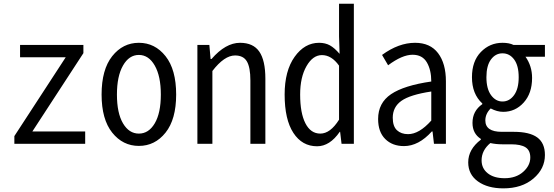

<svg xmlns="http://www.w3.org/2000/svg" viewBox="-20 -787 3030 1051"><path d="M58.6 0V-42L339.8 -473.6H89.8V-541H436.5V-496.1L157.2 -67.4H446.3V0Z M536.1 -269.5Q536.1 -406.2 594.2 -479.5Q652.3 -552.7 740.2 -552.7Q828.1 -552.7 886.2 -479.5Q944.3 -406.2 944.3 -269.5Q944.3 -133.8 886.2 -61Q828.1 11.7 740.2 11.7Q652.3 11.7 594.2 -61Q536.1 -133.8 536.1 -269.5ZM860.4 -269.5Q860.4 -370.1 827.1 -428.2Q793.9 -486.3 740.2 -486.3Q686.5 -486.3 653.3 -428.2Q620.1 -370.1 620.1 -269.5Q620.1 -168 653.3 -111.8Q686.5 -55.7 740.2 -55.7Q793.9 -55.7 827.1 -111.8Q860.4 -168 860.4 -269.5Z M1060.5 0V-541H1126L1132.8 -463.9H1137.7Q1214.8 -552.7 1293.9 -552.7Q1366.2 -552.7 1399.4 -504.4Q1432.6 -456.1 1432.6 -356.4V0H1350.6V-346.7Q1350.6 -418 1331.5 -450.7Q1312.5 -483.4 1266.6 -483.4Q1208 -483.4 1142.6 -398.4V0Z M1715.8 13.7Q1633.8 13.7 1585.9 -59.6Q1538.1 -132.8 1538.1 -269.5Q1538.1 -399.4 1592.8 -476.1Q1647.5 -552.7 1726.6 -552.7Q1760.7 -552.7 1786.1 -538.6Q1811.5 -524.4 1838.9 -492.2L1835.9 -587.9V-766.6H1917V0H1849.6L1841.8 -65.4H1839.8Q1785.2 13.7 1715.8 13.7ZM1733.4 -55.7Q1788.1 -55.7 1835.9 -131.8V-427.7Q1794.9 -485.4 1742.2 -485.4Q1692.4 -485.4 1657.7 -424.8Q1623 -364.3 1623 -269.5Q1623 -168 1651.9 -111.8Q1680.7 -55.7 1733.4 -55.7Z M2191.4 12.7Q2127.9 12.7 2088.9 -25.9Q2049.8 -64.5 2049.8 -135.7Q2049.8 -223.6 2120.6 -271.5Q2191.4 -319.3 2340.8 -340.8Q2340.8 -404.3 2316.4 -445.8Q2292 -487.3 2238.3 -487.3Q2181.6 -487.3 2104.5 -429.7L2071.3 -486.3Q2162.1 -552.7 2252 -552.7Q2335 -552.7 2377.9 -496.1Q2420.9 -439.5 2420.9 -341.8V0H2355.5L2347.7 -67.4H2343.8Q2271.5 12.7 2191.4 12.7ZM2213.9 -52.7Q2274.4 -52.7 2340.8 -127V-286.1Q2224.6 -268.6 2177.2 -234.9Q2129.9 -201.2 2129.9 -142.6Q2129.9 -95.7 2152.8 -74.2Q2175.8 -52.7 2213.9 -52.7Z M2735.4 244.1Q2649.4 244.1 2596.2 206.1Q2543 168 2543 101.6Q2543 30.3 2612.3 -22.5V-26.4Q2566.4 -55.7 2566.4 -114.3Q2566.4 -179.7 2620.1 -216.8V-220.7Q2563.5 -272.5 2563.5 -364.3Q2563.5 -452.1 2612.3 -502.4Q2661.1 -552.7 2730.5 -552.7Q2767.6 -552.7 2791 -541H2962.9V-476.6H2856.4Q2892.6 -425.8 2892.6 -360.4Q2892.6 -276.4 2846.7 -225.6Q2800.8 -174.8 2734.4 -174.8Q2701.2 -174.8 2666 -193.4Q2636.7 -164.1 2636.7 -127.9Q2636.7 -65.4 2726.6 -65.4H2792Q2878.9 -65.4 2920.9 -34.7Q2962.9 -3.9 2962.9 61.5Q2962.9 136.7 2899.9 190.4Q2836.9 244.1 2735.4 244.1ZM2730.5 -231.4Q2768.6 -231.4 2793.9 -266.1Q2819.3 -300.8 2819.3 -364.3Q2819.3 -427.7 2794.4 -461.4Q2769.5 -495.1 2730.5 -495.1Q2692.4 -495.1 2667.5 -461.4Q2642.6 -427.7 2642.6 -364.3Q2642.6 -300.8 2668 -266.1Q2693.4 -231.4 2730.5 -231.4ZM2742.2 188.5Q2804.7 188.5 2843.8 153.8Q2882.8 119.1 2882.8 75.2Q2882.8 36.1 2856.9 19.5Q2831.1 2.9 2777.3 2.9H2728.5Q2695.3 2.9 2664.1 -3.9Q2616.2 36.1 2616.2 90.8Q2616.2 134.8 2649.9 161.6Q2683.6 188.5 2742.2 188.5Z"/></svg>

Font: Gen Shin Gothic Monospace Normal
Style: Regular
Weight: 350
Designer: [Source Han Sans]
Ryoko NISHIZUKA  (kana & ideographs); Paul D. Hunt (Latin, Greek & Cyrillic); Wenlong ZHANG  (bopomofo
Version: Version 1.002.20150607